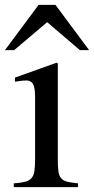

<svg xmlns="http://www.w3.org/2000/svg" viewBox="-39 -771 387 791"><path d="M199.2 -509.8V-113.3Q199.2 -83 201.7 -64.9Q204.1 -46.9 212.9 -36.6Q221.7 -26.4 237.8 -22.5Q253.9 -18.6 282.2 -15.6V0H17.6V-15.6Q46.9 -17.6 64 -22Q81.1 -26.4 90.3 -36.6Q99.6 -46.9 102.5 -64.9Q105.5 -83 105.5 -113.3V-372.1Q105.5 -409.2 97.2 -424.3Q88.9 -439.5 69.3 -439.5Q61.5 -439.5 51.3 -438.5Q41 -437.5 30.3 -435.5L22.5 -434.6V-451.2L194.3 -512.7ZM290 -564.5 155.3 -679.7 19.5 -564.5H-18.6L120.1 -751H189.5L328.1 -564.5Z"/></svg>

Font: Jomolhari
Style: Regular
Weight: 400
Designer: Christopher J. Fynn
Foundry: Christopher  J.  Fynn (Karma Drubgy¸ Tenzin).
Version: Version alpha 0.003c 2006